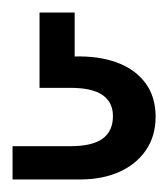

<svg xmlns="http://www.w3.org/2000/svg" viewBox="-20 -27 268 306"><path d="M0 259V206H92Q127 206 143.5 194Q160 182 160 158Q160 136 143.5 124.5Q127 113 92 113H43V-7H99V63Q137 62 166 72.5Q195 83 211.5 105Q228 127 228 159Q228 190 212.5 212.5Q197 235 170 247Q143 259 108 259Z"/></svg>

Font: DM Sans 18pt
Style: Regular
Weight: 400
Designer: Colophon Foundry, Jonny Pinhorn
Foundry: Colophon Foundry
Version: Version 4.004;gftools[0.9.30]